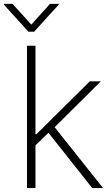

<svg xmlns="http://www.w3.org/2000/svg" viewBox="-48 -961 574 981"><path d="M89.8 0H133.2V-218.4L199.6 -282.7L423.3 0H478.7L231.2 -311.1L467.3 -545.5H410.9L138.1 -275.2H133.2V-727.3H89.8ZM16.3 -941.1H-28.4V-937.5L97.3 -799H126.4L252.1 -937.5V-941.1H207.4L111.9 -835.2Z"/></svg>

Font: Karasuma Gothic
Style: Thin
Weight: 200
Designer: Rasmus Andersson / Ryoko Ishizuka
Foundry: rsms
Version: Version 1.00